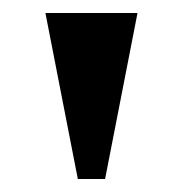

<svg xmlns="http://www.w3.org/2000/svg" viewBox="-20 -680 282 296"><path d="M142 -404H100L50 -660H192Z"/></svg>

Font: FFF_NEPSZA-BADSAG Bold
Style: Regular
Weight: 700
Designer: bBox Type GmbH
Foundry: bBox Type GmbH
Version: Version 0.002